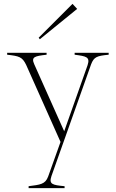

<svg xmlns="http://www.w3.org/2000/svg" viewBox="-20 -773 599 993"><path d="M128 190V200H314V190C251 184 232 180 246 138L451 -440C466 -479 481 -484 542 -490V-500H366V-490C426 -482 447 -479 433 -436L312 -94L157 -441C140 -479 160 -483 221 -490V-500H17V-490C79 -483 95 -479 115 -438L293 -39L229 140C214 181 187 182 128 190ZM379 -727 355 -753 180 -578 186 -570Z"/></svg>

Font: Sprat Condensed Thin
Style: Regular
Weight: 100
Width: 3
Designer: Ethan Nakache
Foundry: Collletttivo
Version: Version 2.000;Glyphs 3.2 (3217)